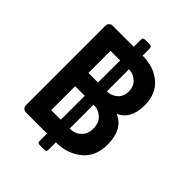

<svg xmlns="http://www.w3.org/2000/svg" viewBox="-240 -901 1105 1105"><g transform="rotate(45 312.0 -349.0)"><path d="M266 -304H188V-109H266ZM266 -412V-592H188V-412ZM338 -703Q429 -703 489 -653Q549 -603 549 -508Q549 -395 468 -360Q469 -360 469 -361Q558 -323 558 -197Q558 -101 494 -49Q430 3 338 3V60Q338 73 333 76.5Q328 80 315 80H288Q275 80 270.5 76.5Q266 73 266 60V3H95Q82 3 73.5 -5.5Q65 -14 65 -27V-673Q65 -686 73.5 -694.5Q82 -703 95 -703H266V-758Q266 -771 271 -774.5Q276 -778 289 -778H315Q328 -778 333 -774.5Q338 -771 338 -758ZM338 -109Q379 -109 407 -135Q435 -161 435 -206Q435 -252 406.5 -278Q378 -304 338 -304ZM338 -592V-412Q373 -412 400.5 -435.5Q428 -459 428 -501Q428 -543 400.5 -567.5Q373 -592 338 -592Z"/></g></svg>

Font: Barlow
Style: Bold
Weight: 700
Designer: Jeremy Tribby
Foundry: Jeremy Tribby
Version: Version 1.101 August 23, 2024